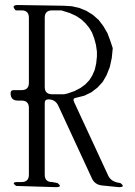

<svg xmlns="http://www.w3.org/2000/svg" viewBox="-20 -774 540 769"><path d="M51.8 -371.1Q22.5 -371.1 22.5 -400.4Q22.5 -413.1 34.2 -413.1H66.4Q95.7 -413.1 95.7 -442.4V-703.1Q95.7 -732.4 66.4 -732.4H43Q22.5 -753.9 51.8 -753.9L235.4 -751L267.6 -749L297.9 -742.2L326.2 -730.5L351.6 -714.8L375 -694.3L393.6 -669.9L410.2 -641.6L421.9 -610.4L431.6 -581.1L427.7 -542L419.9 -505.9L407.2 -473.6L391.6 -446.3L370.1 -422.9L345.7 -404.3L317.4 -390.6L286.1 -382.8Q269.5 -380.9 276.4 -366.2L413.1 -71.3Q424.8 -44.9 461.9 -41Q484.4 -24.4 456.1 -24.4L388.7 -31.2Q359.4 -34.2 347.7 -60.5L213.9 -349.6Q202.1 -376 173.8 -376Q159.2 -376 159.2 -361.3V-74.2Q159.2 -44.9 188.5 -44.9L210 -41Q232.4 -24.4 204.1 -24.4L44.9 -29.3Q22.5 -44.9 50.8 -44.9H66.4Q95.7 -44.9 95.7 -74.2V-341.8Q95.7 -371.1 66.4 -371.1ZM188.5 -732.4Q159.2 -732.4 159.2 -703.1V-425.8Q159.2 -396.5 188.5 -396.5H237.3L250 -399.4L278.3 -409.2L302.7 -421.9L322.3 -436.5L337.9 -453.1L349.6 -471.7L359.4 -494.1L365.2 -519.5L368.2 -547.9V-567.4L364.3 -594.7L357.4 -620.1L348.6 -643.6L336.9 -663.1L322.3 -680.7L305.7 -696.3L285.2 -710L259.8 -721.7L225.6 -732.4Z"/></svg>

Font: B2 Hana
Style: Regular
Weight: 500
Version: 2020-08-05; (max)